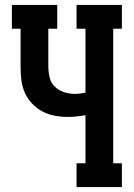

<svg xmlns="http://www.w3.org/2000/svg" viewBox="-20 -755 540 775"><path d="M289 0V-96H325V-290Q308 -287 290 -285Q272 -283 254 -283Q227 -283 200.5 -288Q174 -293 150.5 -305.5Q127 -318 108.5 -338Q90 -358 79.5 -382.5Q69 -407 66 -434Q63 -461 63 -488V-639H28V-735H211V-639H175V-488Q175 -466 180 -443.5Q185 -421 201 -405.5Q217 -390 238.5 -383Q260 -376 282 -376Q293 -376 304 -377.5Q315 -379 325 -381V-639H289V-735H472V-639H437V-96H472V0Z"/></svg>

Font: Iosevka Slab
Style: Bold
Weight: 700
Monospace: yes
Designer: Belleve Invis
Foundry: Belleve Invis
Version: Version 11.1.1; ttfautohint (v1.8.3)